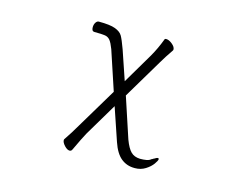

<svg xmlns="http://www.w3.org/2000/svg" viewBox="-91 -629 1181 928"><g transform="rotate(15 500.0 -165.0)"><path d="M533 57 477 -108 380 55Q365 82 335 146Q331 156 322 156Q310 156 296 141Q282 126 282 114Q282 110 284 108Q310 70 336 25L455 -174L390 -370Q379 -399 369 -411.5Q359 -424 343 -426.5Q327 -429 290 -429Q283 -429 279.5 -434Q276 -439 276 -449Q276 -463 282.5 -473Q289 -483 298 -483Q354 -483 380.5 -473Q407 -463 417 -445.5Q427 -428 443 -384L493 -237L584 -391Q608 -433 626 -481Q627 -486 634 -486Q648 -486 664.5 -472.5Q681 -459 681 -446Q681 -443 679 -440Q652 -401 634 -370L516 -172L583 31Q598 71 615 88Q632 105 661 106Q679 106 693 103.5Q707 101 716 93Q720 92 722 90Q724 88 726 88Q738 80 744 80Q749 80 749 85Q749 92 736.5 109.5Q724 127 701 141.5Q678 156 649 156H646Q608 156 579.5 133Q551 110 533 57Z"/></g></svg>

Font: JyunsaiKaai Light
Style: Regular
Weight: 300
Designer: Fontworks Inc.
Version: Version 0.030;April 7, 2024;FontCreator 14.0.0.2901 64-bit